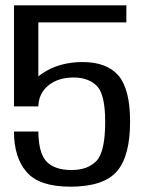

<svg xmlns="http://www.w3.org/2000/svg" viewBox="-20 -695 553 721"><path d="M244 6C327 6 385 -13 418.5 -51C452 -89 468.5 -151.5 468.5 -239C468.5 -319 454 -376.5 425.5 -410.5C396.5 -444.5 351.5 -462 290 -462C231 -462 180.5 -447.5 138.5 -419C133 -415.5 128.5 -412 124 -408V-611H454.5V-675H32.5V-295.5H124C125 -328 137 -354 161.5 -374C186 -394 217.5 -404 256.5 -404C294 -404 323 -393 344 -372C364.5 -351 375 -306.5 375 -237.5C375 -162.5 364 -113.5 342.5 -91C320.5 -68 289.5 -56.5 248.5 -56.5C206.5 -56.5 175.5 -67 155 -88C135 -109 124.5 -147 124 -201H32.5C32.5 -136.5 48 -86 80 -49C111.5 -12.5 166 6 244 6Z"/></svg>

Font: Anybody
Style: Regular
Weight: 400
Designer: Tyler Finck
Foundry: Etcetera Type Company
Version: Version 1.110